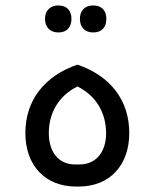

<svg xmlns="http://www.w3.org/2000/svg" viewBox="-20 -684 561 704"><path d="M194 -565C225 -565 242 -584 242 -615C242 -645 225 -664 194 -664C164 -664 145 -645 145 -615C145 -584 164 -565 194 -565ZM322 -565C353 -565 370 -584 370 -615C370 -645 353 -664 322 -664C291 -664 273 -645 273 -615C273 -584 291 -565 322 -565ZM259 0H269C383 0 454 -79 454 -196C454 -317 384 -406 264 -447C144 -406 73 -317 73 -196C73 -79 144 0 259 0ZM256 -81C191 -81 159 -131 159 -196C159 -269 194 -332 264 -367C334 -332 369 -269 369 -195C369 -131 336 -81 271 -81H256Z"/></svg>

Font: Tajawal Medium
Style: Regular
Weight: 500
Designer: Boutros Fonts
Foundry: Created by Boutros International 2017
Version: Version 1.700